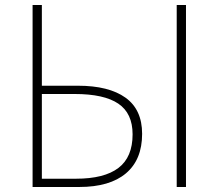

<svg xmlns="http://www.w3.org/2000/svg" viewBox="-20 -746 872 766"><path d="M110 -726H147V-404H291Q414 -404 480.5 -356.5Q547 -309 547 -212Q547 -109 482.5 -54.5Q418 0 296 0H110ZM509 -210Q509 -294 452 -332.5Q395 -371 278 -371H147V-33H283Q396 -33 452.5 -76Q509 -119 509 -210ZM685 -726H722V0H685Z"/></svg>

Font: Merged Yaku Han JP Thin
Style: Regular
Weight: 250
Designer: Ryoko NISHIZUKA 西塚涼子 (kana, bopomofo & ideographs); Paul D. Hunt (Latin, Greek & Cyrillic); Sandoll Communications 산돌커뮤니
Foundry: Adobe
Version: Version 2.004